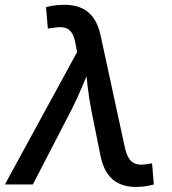

<svg xmlns="http://www.w3.org/2000/svg" viewBox="-44 -757 707 788"><path d="M-23.9 0 272.5 -543.5 266.1 -576.7Q260.7 -608.4 249 -624.5Q237.3 -640.6 218.3 -644Q199.2 -647.5 170.9 -642.1L152.3 -640.1L145 -727.5Q156.7 -731.4 177.5 -734.4Q198.2 -737.3 221.2 -737.3Q261.2 -737.3 291 -723.9Q320.8 -710.4 340.6 -681.9Q360.4 -653.3 369.6 -608.4L468.3 -152.3Q475.6 -119.6 487.8 -103.3Q500 -86.9 518.6 -83Q537.1 -79.1 562.5 -84L580.1 -86.4L587.4 0Q576.7 3.4 556.6 6.8Q536.6 10.3 513.7 10.3Q474.1 10.3 444.6 -3.7Q415 -17.6 396 -45.9Q377 -74.2 368.2 -119.1L330.6 -305.7Q320.8 -356 315.4 -404.8Q310.1 -453.6 304.7 -502.9H336.4Q314.9 -454.1 294.7 -404.8Q274.4 -355.5 249 -305.7L90.8 0Z"/></svg>

Font: Inter 17pt Medium
Style: Italic
Weight: 500
Italic angle: -9.3988°
Version: Version 4.001;git-66647c0bb